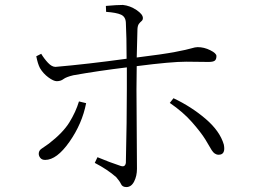

<svg xmlns="http://www.w3.org/2000/svg" viewBox="-20 -750 1040 778"><path d="M812 -185Q794 -214 758 -255Q722 -296 668 -333L683 -352Q755 -318 813 -268.5Q871 -219 887 -164Q895 -123 866 -123Q849 -123 837.5 -142Q826 -161 812 -185ZM300 -339 329 -332Q313 -249 261.5 -175.5Q210 -102 163 -102Q150 -102 143.5 -110Q137 -118 137 -127Q137 -140 148.5 -147.5Q160 -155 178 -168Q235 -212 261 -254Q287 -296 300 -339ZM127 -522 147 -532Q159 -512 174.5 -495.5Q190 -479 205 -479Q333 -490 493 -512Q493 -601 490 -658Q489 -682 470.5 -690.5Q452 -699 410 -702L409 -726Q453 -730 478 -730Q507 -727 533 -709.5Q559 -692 559 -677Q559 -669 553.5 -664.5Q548 -660 543 -653.5Q538 -647 537 -633L534 -517Q640 -530 689.5 -539.5Q739 -549 755 -554Q771 -559 781 -559Q807 -559 832 -546.5Q857 -534 857 -523Q857 -509 850 -504Q843 -499 825 -499Q786 -499 735 -500Q674 -500 534 -482L533 -387Q533 -293 535 -66Q535 -37 523.5 -14.5Q512 8 492 8Q476 8 470.5 -4Q465 -16 451 -32Q416 -63 364 -90L375 -113Q425 -92 468 -78Q487 -71 490 -90Q494 -262 494 -389V-477Q378 -463 277 -445Q248 -438 237 -429.5Q226 -421 210 -421Q197 -421 176 -436.5Q155 -452 142 -474Q133 -491 127 -522Z"/></svg>

Font: Minh Nguyen ExtraLight
Style: Regular
Weight: 250
Designer: Ryoko NISHIZUKA 西塚涼子 (kana & ideographs); Frank Grießhammer (Latin, Greek & Cyrillic); Wenlong ZHANG 张文龙 (bopomofo); San
Foundry: Adobe
Version: Version 1.100;July 7, 2023;FontCreator 14.0.0.2814 64-bit